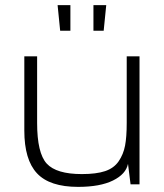

<svg xmlns="http://www.w3.org/2000/svg" viewBox="-20 -720 640 750"><path d="M525 -500H475V-120L480 -80L490 0H525ZM480 -80 475 -120V-240Q475 -185 468.5 -151Q462 -117 443.5 -90Q425 -63 390.5 -51.5Q356 -40 300 -40Q200 -40 162.5 -81Q125 -122 125 -240V-500H75V-210Q75 -96 124.5 -43Q174 10 285 10Q371 10 421.5 -15Q472 -40 480 -80ZM215 -600H255V-700H205ZM345 -600H385L395 -700H345Z"/></svg>

Font: Millimetre
Style: Light
Weight: 200
Designer: Jérémy Landes
Version: Version 1.0